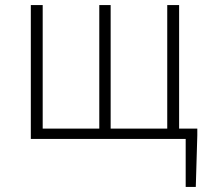

<svg xmlns="http://www.w3.org/2000/svg" viewBox="-20 -550 828 760"><path d="M715 0H668V-41H761V-14L755 190H715ZM102 -530H149V-41H373V-530H418V-41H642V-530H689V0H102Z"/></svg>

Font: Merged Yaku Han JP ExtraLight
Style: Regular
Weight: 250
Designer: Ryoko NISHIZUKA 西塚涼子 (kana, bopomofo & ideographs); Paul D. Hunt (Latin, Greek & Cyrillic); Sandoll Communications 산돌커뮤니
Foundry: Adobe
Version: Version 2.004